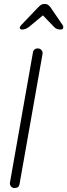

<svg xmlns="http://www.w3.org/2000/svg" viewBox="-20 -940 337 962"><path d="M54 2H50Q40 1 34 -7.5Q28 -16 30 -26L145 -677Q146 -687 154.5 -693Q163 -699 173 -697Q183 -696 189 -687.5Q195 -679 193 -669L78 -18Q75 2 54 2ZM195 -863 125 -805Q108 -792 91 -792Q79 -792 79 -802Q81 -809 86 -814L170 -902Q186 -920 200 -920H208Q221 -920 234 -902L294 -814Q298 -807 297 -802Q297 -792 282 -792Q263 -792 251 -805Z"/></svg>

Font: Quicksand
Style: Italic
Weight: 400
Italic angle: -12°
Designer: Andrew Paglinawan
Foundry: Andrew Paglinawan
Version: 1.002